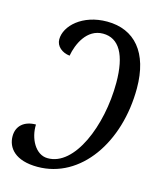

<svg xmlns="http://www.w3.org/2000/svg" viewBox="-111 -803 733 891"><g transform="rotate(15 255.5 -357.5)"><path d="M154 10C361 10 506 -201 506 -461C506 -633 425 -725 293 -725C175 -725 99 -653 99 -588C99 -555 128 -531 165 -527C175 -584 211 -666 289 -666C366 -666 407 -596 407 -461C407 -253 318 -39 189 -41C131 -41 94 -111 97 -178C42 -178 6 -148 6 -98C6 -42 47 10 154 10Z"/></g></svg>

Font: Noto Serif ExtraCondensed
Style: Italic
Weight: 400
Width: 2
Italic angle: -12°
Designer: Monotype Design Team
Foundry: Monotype Imaging Inc.
Version: Version 2.014